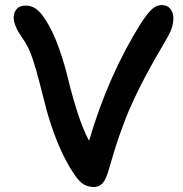

<svg xmlns="http://www.w3.org/2000/svg" viewBox="-20 -751 725 761"><path d="M352.1 -9.8Q324.2 -9.8 304 -25.6Q283.7 -41.5 254.9 -90.8Q224.6 -142.6 201.2 -204.1Q177.7 -265.6 163.6 -319.1Q149.4 -372.6 137 -422.4Q124.5 -472.2 110.1 -515.6Q95.7 -559.1 78.1 -585.9Q60.1 -612.8 53.2 -624Q46.4 -635.3 40.3 -651.4Q34.2 -667.5 34.2 -682.1Q34.2 -702.1 46.4 -715.6Q58.6 -729 82 -729Q105 -729 124.5 -714.6Q144 -700.2 165 -665Q191.4 -623.5 214.1 -558.8Q236.8 -494.1 250.5 -436Q264.2 -377.9 286.1 -308.6Q308.1 -239.3 333 -192.9Q409.7 -454.6 540 -661.1Q568.4 -703.6 585.4 -717.3Q602.5 -731 621.1 -731Q642.6 -731 654.8 -716.3Q667 -701.7 667 -680.2Q667 -655.8 659.2 -635.3Q651.4 -614.7 631.8 -582Q547.9 -441.4 500.2 -334Q452.6 -226.6 411.1 -78.1Q400.4 -40 386.5 -24.9Q372.6 -9.8 352.1 -9.8Z"/></svg>

Font: Shantell Sans Bouncy
Style: Regular
Weight: 500
Designer: Stephen Nixon, Anya Danilova, Shantell Martin
Foundry: Arrow Type
Version: Version 1.006;[9816181b4]